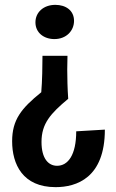

<svg xmlns="http://www.w3.org/2000/svg" viewBox="-20 -541 478 791"><path d="M285 -455C285 -498 251 -521 208 -521C159 -521 126 -490 126 -449C126 -406 161 -380 204 -380C254 -380 285 -415 285 -455ZM150 -161C67 -94 30 -47 30 41C30 135 73 230 209 230C295 230 412 192 412 -7L294 0C294 98 260 142 215 142C180 142 151 113 151 44C151 -32 188 -73 261 -134C258 -175 257 -224 257 -254C257 -270 258 -288 258 -311H155C155 -274 154 -206 150 -161Z"/></svg>

Font: CantoraOne
Style: Regular
Weight: 400
Designer: Pablo Impallari, Rodrigo Fuenzalida
Foundry: Pablo Impallari
Version: Version 1.001